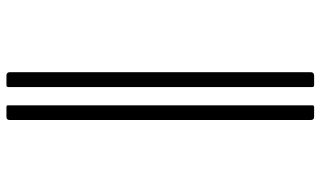

<svg xmlns="http://www.w3.org/2000/svg" viewBox="-216 -666 979 586"><g transform="rotate(-90 273.0 -372.5)"><path d="M306.2 -841.8H335.9Q345.7 -841.8 346.2 -832V86.9Q346.2 96.7 335.9 97.2H306.2Q301.3 97.2 300.8 91.8V-836.9Q301.3 -841.8 306.2 -841.8ZM210 -841.8H240.2Q245.1 -841.8 245.1 -836.9V91.8Q245.1 96.7 240.2 97.2H210Q200.2 97.2 200.2 86.9V-832Q200.2 -841.8 210 -841.8Z"/></g></svg>

Font: BrevierViennese-Regular
Style: Regular
Weight: 400
Designer: Johannes Lang & Ellmer Stefan
Foundry: Johannes Lang & Ellmer Stefan
Version: Version 1.001;PS 001.001;hotconv 1.0.70;makeotf.lib2.5.58329